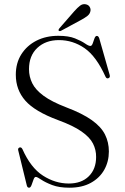

<svg xmlns="http://www.w3.org/2000/svg" viewBox="-20 -883 596 917"><path d="M311.5 13.5Q262.5 13.5 229.2 0.8Q196 -12 177 -25Q158 -38 151 -38Q144.5 -38 140 -25.2Q135.5 -12.5 130.8 0.5Q126 13.5 119 13.5Q110.5 13.5 108 2.5L67 -165Q64.5 -175 73 -178.5Q81.5 -181.5 87 -171Q126.5 -82 185.2 -44.2Q244 -6.5 308.5 -6.5Q369 -6.5 404 -41Q439 -75.5 439 -133Q439.5 -167 424.2 -197.2Q409 -227.5 369.2 -255.2Q329.5 -283 257 -309.5Q146.5 -350.5 101 -402.2Q55.5 -454 55.5 -526Q55.5 -582 82 -623.8Q108.5 -665.5 154.2 -688.8Q200 -712 258.5 -712Q307.5 -712 338 -699.8Q368.5 -687.5 385.8 -675.5Q403 -663.5 411.5 -663.5Q418.5 -663.5 422.8 -675.5Q427 -687.5 431.2 -699.5Q435.5 -711.5 442.5 -711.5Q450 -711.5 454 -700L504 -524.5Q507 -513 498 -509.5Q489 -506 484 -516.5Q440 -614 384 -652.8Q328 -691.5 261.5 -691.5Q198 -691.5 158.2 -654.2Q118.5 -617 118.5 -552.5Q118.5 -517 134 -485.5Q149.5 -454 188.2 -425.5Q227 -397 296 -370.5Q374 -341 418.5 -309.2Q463 -277.5 481.5 -240.5Q500 -203.5 500 -159.5Q500 -111.5 478 -72.2Q456 -33 414 -9.8Q372 13.5 311.5 13.5ZM334.5 -829Q350 -846.5 362.5 -856Q375 -865.5 389.5 -862.5Q402.5 -860 408.2 -850.2Q414 -840.5 412 -830.5Q409.5 -816.5 397.8 -807.2Q386 -798 369.5 -789L271.5 -736Q264.5 -732.5 260.5 -736.5Q257.5 -740 263 -747Z"/></svg>

Font: Fraunces 72pt Light
Style: Regular
Weight: 300
Version: Version 1.000;[0bf87f6ff]